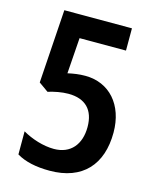

<svg xmlns="http://www.w3.org/2000/svg" viewBox="-110 -790 711 875"><g transform="rotate(15 245.5 -352.0)"><path d="M254 -450C225 -450 199 -446 172 -440L184 -609H403V-714H84L61 -367L106 -335C135 -344 170 -351 201 -351C282 -351 324 -307 324 -227C324 -145 280 -91 201 -91C151 -91 95 -109 52 -134V-25C92 -1 144 10 208 10C363 10 445 -82 445 -233C445 -364 368 -450 254 -450Z"/></g></svg>

Font: Noto Sans Lao UI Cond SemBd
Style: Regular
Weight: 600
Width: 3
Designer: Monotype Design Team
Foundry: Monotype Imaging Inc.
Version: Version 2.000